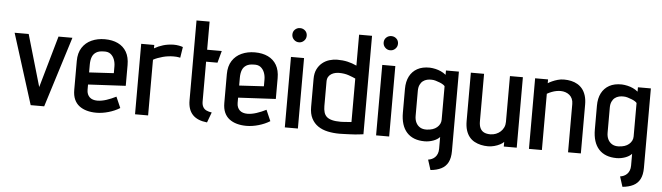

<svg xmlns="http://www.w3.org/2000/svg" viewBox="-53 -930 4690 1360"><g transform="rotate(5 2292.0 -249.5)"><path d="M20 -501 178 0H274L431 -501H332L227 -133L120 -501Z M570 -144V-181L837 -195V-343Q837 -399 815.5 -436Q794 -473 754.5 -492Q715 -511 661 -511Q609 -511 567 -492Q525 -473 500.5 -435Q476 -397 476 -340V-135Q476 -95 488.5 -67Q501 -39 524 -21.5Q547 -4 578 4.5Q609 13 645 13Q687 13 732 0Q777 -13 812 -35L778 -113Q745 -96 710 -84.5Q675 -73 645 -73Q628 -73 614 -77.5Q600 -82 590.5 -91Q581 -100 575.5 -113Q570 -126 570 -144ZM745 -325V-277L570 -267V-322Q570 -354 578.5 -376.5Q587 -399 607 -411.5Q627 -424 660 -424Q691 -426 709 -412Q727 -398 736 -375Q745 -352 745 -325Z M1204 -427 1216 -504Q1206 -508 1188 -511.5Q1170 -515 1149 -515Q1109 -514 1075.5 -504Q1042 -494 1013 -477V-501H920V0H1013V-396Q1027 -404 1044.5 -410.5Q1062 -417 1080.5 -422Q1099 -427 1118.5 -429.5Q1138 -432 1156 -432Q1179 -432 1191.5 -429.5Q1204 -427 1204 -427Z M1389 -132V-415H1470L1493 -500H1389V-700H1296V-132Q1296 -66 1330 -30Q1364 6 1433 13L1460 -60Q1438 -63 1422 -70.5Q1406 -78 1397.5 -93.5Q1389 -109 1389 -132Z M1637 -144V-181L1904 -195V-343Q1904 -399 1882.5 -436Q1861 -473 1821.5 -492Q1782 -511 1728 -511Q1676 -511 1634 -492Q1592 -473 1567.5 -435Q1543 -397 1543 -340V-135Q1543 -95 1555.5 -67Q1568 -39 1591 -21.5Q1614 -4 1645 4.5Q1676 13 1712 13Q1754 13 1799 0Q1844 -13 1879 -35L1845 -113Q1812 -96 1777 -84.5Q1742 -73 1712 -73Q1695 -73 1681 -77.5Q1667 -82 1657.5 -91Q1648 -100 1642.5 -113Q1637 -126 1637 -144ZM1812 -325V-277L1637 -267V-322Q1637 -354 1645.5 -376.5Q1654 -399 1674 -411.5Q1694 -424 1727 -424Q1758 -426 1776 -412Q1794 -398 1803 -375Q1812 -352 1812 -325Z M1985 0H2078V-501H1985ZM2032 -710Q2011 -710 1996 -696Q1981 -682 1981 -660Q1981 -639 1996 -624Q2011 -609 2032 -609Q2053 -609 2068 -624Q2083 -639 2083 -660Q2083 -682 2068 -696Q2053 -710 2032 -710Z M2544 0V-700H2452V-480Q2420 -495 2387 -502.5Q2354 -510 2314 -510Q2286 -510 2258 -501.5Q2230 -493 2207.5 -474.5Q2185 -456 2171.5 -428Q2158 -400 2158 -360V-160Q2158 -112 2175 -79Q2192 -46 2221.5 -26Q2251 -6 2290.5 2.5Q2330 11 2374 11Q2392 11 2411 10Q2430 9 2449 8.5Q2468 8 2486 6.5Q2504 5 2519 3Q2534 1 2544 0ZM2452 -388V-79Q2452 -79 2447.5 -78.5Q2443 -78 2435.5 -77.5Q2428 -77 2418 -76.5Q2408 -76 2397.5 -75Q2387 -74 2377 -74Q2338 -74 2313.5 -80.5Q2289 -87 2275.5 -99.5Q2262 -112 2256.5 -131.5Q2251 -151 2251 -175V-349Q2251 -370 2259.5 -383.5Q2268 -397 2281 -404.5Q2294 -412 2308 -415Q2322 -418 2334 -418Q2373 -418 2403 -407.5Q2433 -397 2452 -388Z M2634 0H2727V-501H2634ZM2681 -710Q2660 -710 2645 -696Q2630 -682 2630 -660Q2630 -639 2645 -624Q2660 -609 2681 -609Q2702 -609 2717 -624Q2732 -639 2732 -660Q2732 -682 2717 -696Q2702 -710 2681 -710Z M3179 64V-501H3087V-470Q3070 -484 3051 -492.5Q3032 -501 3012 -505.5Q2992 -510 2972 -511Q2919 -512 2883 -492Q2847 -472 2828 -435Q2809 -398 2809 -346V-177Q2809 -85 2853 -36.5Q2897 12 2980 12Q2996 12 3011.5 9Q3027 6 3041 1Q3055 -4 3067 -11.5Q3079 -19 3087 -28V56Q3087 76 3081 91Q3075 106 3065 116Q3055 126 3042.5 131.5Q3030 137 3016 139L3039 211Q3084 207 3115.5 191Q3147 175 3163 144Q3179 113 3179 64ZM3087 -389V-151Q3087 -135 3080 -121Q3073 -107 3060 -96Q3047 -85 3029 -79Q3011 -73 2987 -72Q2959 -71 2940 -82.5Q2921 -94 2911 -114.5Q2901 -135 2901 -162V-340Q2901 -365 2909 -382.5Q2917 -400 2930 -410Q2943 -420 2959.5 -424Q2976 -428 2993 -427Q3006 -427 3021 -422.5Q3036 -418 3050 -412.5Q3064 -407 3074 -400.5Q3084 -394 3087 -389Z M3542 -33V0H3634V-501H3542V-175Q3542 -154 3534 -136.5Q3526 -119 3512 -106Q3498 -93 3479 -85.5Q3460 -78 3439 -78Q3413 -78 3395 -86.5Q3377 -95 3367.5 -114Q3358 -133 3358 -164V-501H3264V-158Q3264 -120 3272.5 -92.5Q3281 -65 3296.5 -45.5Q3312 -26 3333.5 -14.5Q3355 -3 3379.5 2.5Q3404 8 3430 8Q3452 8 3474.5 2Q3497 -4 3515 -13.5Q3533 -23 3542 -33Z M3999 -343V1H4090V-346Q4090 -382 4081.5 -409.5Q4073 -437 4058 -456Q4043 -475 4022.5 -487Q4002 -499 3977.5 -504.5Q3953 -510 3926 -510Q3903 -510 3882 -504Q3861 -498 3843 -490Q3825 -482 3813 -474V-501H3721V1H3813V-399Q3831 -409 3847 -415Q3863 -421 3878.5 -424Q3894 -427 3909 -427Q3927 -427 3943.5 -421.5Q3960 -416 3972.5 -405.5Q3985 -395 3992 -379Q3999 -363 3999 -343Z M4544 64V-501H4452V-470Q4435 -484 4416 -492.5Q4397 -501 4377 -505.5Q4357 -510 4337 -511Q4284 -512 4248 -492Q4212 -472 4193 -435Q4174 -398 4174 -346V-177Q4174 -85 4218 -36.5Q4262 12 4345 12Q4361 12 4376.5 9Q4392 6 4406 1Q4420 -4 4432 -11.5Q4444 -19 4452 -28V56Q4452 76 4446 91Q4440 106 4430 116Q4420 126 4407.5 131.5Q4395 137 4381 139L4404 211Q4449 207 4480.5 191Q4512 175 4528 144Q4544 113 4544 64ZM4452 -389V-151Q4452 -135 4445 -121Q4438 -107 4425 -96Q4412 -85 4394 -79Q4376 -73 4352 -72Q4324 -71 4305 -82.5Q4286 -94 4276 -114.5Q4266 -135 4266 -162V-340Q4266 -365 4274 -382.5Q4282 -400 4295 -410Q4308 -420 4324.5 -424Q4341 -428 4358 -427Q4371 -427 4386 -422.5Q4401 -418 4415 -412.5Q4429 -407 4439 -400.5Q4449 -394 4452 -389Z"/></g></svg>

Font: Advent Pro SemiBold
Style: Regular
Weight: 600
Designer: VivaRado, Andreas Kalpakidis
Foundry: VivaRado, Andreas Kalpakidis
Version: Version 3.000